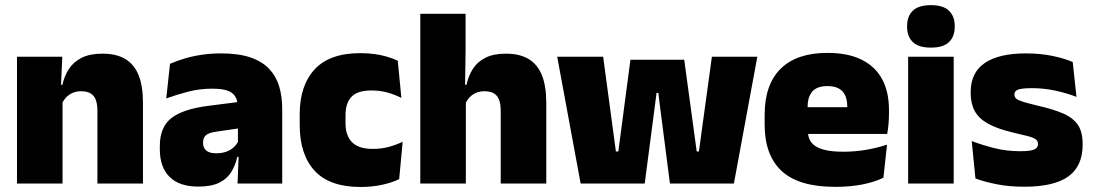

<svg xmlns="http://www.w3.org/2000/svg" viewBox="-20 -713 4246 746"><path d="M535.5 0H358.5V-283Q358.5 -306.5 352.8 -323.5Q347 -340.5 333 -349.5Q319 -358.5 295 -358.5Q276.5 -358.5 262 -352Q247.5 -345.5 237.2 -334.8Q227 -324 221 -310.5L194 -383.5H222.5Q230 -418 247.8 -445.2Q265.5 -472.5 297.2 -488.5Q329 -504.5 378.5 -504.5Q432.5 -504.5 467.2 -483.5Q502 -462.5 518.8 -420.2Q535.5 -378 535.5 -313.5ZM223 0H46V-492.5H222L216.5 -366L223 -348Z M1076.5 0H903L908 -126L904.5 -130.5V-283.5L903 -301.5Q903 -336 880.8 -352.2Q858.5 -368.5 805 -368.5Q756.5 -368.5 711.8 -357Q667 -345.5 626 -330.5L640.5 -465Q665.5 -476 696 -485.2Q726.5 -494.5 762.5 -500Q798.5 -505.5 839 -505.5Q907.5 -505.5 953.2 -489.8Q999 -474 1026 -445.2Q1053 -416.5 1064.8 -377Q1076.5 -337.5 1076.5 -290ZM750.5 12Q676.5 12 638.8 -25.8Q601 -63.5 601 -133V-145.5Q601 -219.5 646.2 -254.5Q691.5 -289.5 791 -302L916.5 -318L927 -217L820.5 -201.5Q791.5 -197.5 780.2 -187.8Q769 -178 769 -159V-157Q769 -139.5 780.8 -128.5Q792.5 -117.5 820 -117.5Q843 -117.5 859.8 -123.8Q876.5 -130 887.8 -140.5Q899 -151 905.5 -163.5L930.5 -103.5H902Q894.5 -70 878.2 -44Q862 -18 831.5 -3Q801 12 750.5 12Z M1381 13.5Q1260.5 13.5 1202.5 -49.5Q1144.5 -112.5 1144.5 -227V-269.5Q1144.5 -380.5 1202.5 -443.5Q1260.5 -506.5 1380.5 -506.5Q1410 -506.5 1436.5 -502.8Q1463 -499 1485.5 -492.2Q1508 -485.5 1525.5 -477L1539.5 -332.5Q1515 -345 1486.5 -353.2Q1458 -361.5 1423 -361.5Q1369 -361.5 1345.8 -337Q1322.5 -312.5 1322.5 -266.5V-234Q1322.5 -186 1348 -160.2Q1373.5 -134.5 1428 -134.5Q1462 -134.5 1489.8 -142Q1517.5 -149.5 1544.5 -162L1531 -17Q1503.5 -3.5 1464.5 5Q1425.5 13.5 1381 13.5Z M2102.5 0H1925.5V-283Q1925.5 -306.5 1919.8 -323.5Q1914 -340.5 1900.2 -349.5Q1886.5 -358.5 1862 -358.5Q1843.5 -358.5 1829 -352Q1814.5 -345.5 1804.5 -334.8Q1794.5 -324 1788.5 -310.5L1752.5 -383.5H1792.5Q1800 -418 1817.2 -445.2Q1834.5 -472.5 1865.8 -488.5Q1897 -504.5 1945.5 -504.5Q1999.5 -504.5 2034.2 -483.5Q2069 -462.5 2085.8 -420.2Q2102.5 -378 2102.5 -313.5ZM1790 0H1613V-659.5H1789V-516.5L1786.5 -345.5L1790 -331.5Z M2485 0H2236L2145 -492.5H2323.5L2373 -124.5H2382.5L2429.5 -481H2638.5L2687 -124.5H2695.5L2746 -492.5H2922.5L2831.5 0H2583L2544 -302L2538 -352H2531L2524.5 -302Z M3225 13Q3083.5 13 3017.2 -48.5Q2951 -110 2951 -228.5V-267Q2951 -384.5 3013.2 -446Q3075.5 -507.5 3195 -507.5Q3274.5 -507.5 3327.5 -481.2Q3380.5 -455 3407.2 -405.8Q3434 -356.5 3434 -287V-271.5Q3434 -251.5 3432.2 -230.8Q3430.5 -210 3427 -192.5H3268.5Q3270.5 -223 3271.2 -250Q3272 -277 3272 -298.5Q3272 -324.5 3264 -342.2Q3256 -360 3239 -369.2Q3222 -378.5 3195 -378.5Q3154.5 -378.5 3136.2 -357.5Q3118 -336.5 3118 -298V-253.5L3119 -234.5V-203.5Q3119 -188 3124.5 -173.5Q3130 -159 3144.8 -147.8Q3159.5 -136.5 3186.8 -130Q3214 -123.5 3257.5 -123.5Q3302 -123.5 3344.5 -130.8Q3387 -138 3426.5 -151L3412.5 -22.5Q3378 -5.5 3330.2 3.8Q3282.5 13 3225 13ZM3391.5 -192.5H3044.5V-296.5H3391.5Z M3685.5 0H3508.5V-492.5H3685.5ZM3597 -528Q3548.5 -528 3526.5 -549.8Q3504.5 -571.5 3504.5 -608.5V-612.5Q3504.5 -649.5 3526.5 -671.2Q3548.5 -693 3597 -693Q3645 -693 3667.2 -671.2Q3689.5 -649.5 3689.5 -612.5V-608.5Q3689.5 -571 3667.2 -549.5Q3645 -528 3597 -528Z M3959.5 12.5Q3901 12.5 3853 3Q3805 -6.5 3770 -19.5L3755.5 -165Q3794.5 -150 3842.2 -137.8Q3890 -125.5 3944 -125.5Q3983.5 -125.5 3998.2 -132Q4013 -138.5 4013 -153V-154Q4013 -165 4004.5 -171.5Q3996 -178 3974.8 -183.8Q3953.5 -189.5 3916 -198Q3854.5 -212.5 3818.5 -232.8Q3782.5 -253 3767 -282Q3751.5 -311 3751.5 -351V-355Q3751.5 -431 3806.2 -468.2Q3861 -505.5 3966 -505.5Q4022.5 -505.5 4069.2 -495.8Q4116 -486 4148 -472L4162.5 -336.5Q4126 -351 4081 -360.8Q4036 -370.5 3989 -370.5Q3962 -370.5 3947.2 -367.8Q3932.5 -365 3927 -359.5Q3921.5 -354 3921.5 -346V-345Q3921.5 -336 3928.5 -329.8Q3935.5 -323.5 3955 -317.5Q3974.5 -311.5 4012 -302.5Q4073.5 -288.5 4112 -271.5Q4150.5 -254.5 4168.5 -227.2Q4186.5 -200 4186.5 -153.5V-150.5Q4186.5 -67.5 4131 -27.5Q4075.5 12.5 3959.5 12.5Z"/></svg>

Font: Anek Kannada ExtraBold
Style: Regular
Weight: 800
Version: Version 1.003